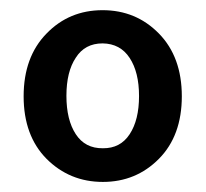

<svg xmlns="http://www.w3.org/2000/svg" viewBox="-20 -738 409 381"><path d="M184.1 -443.8Q218.8 -443.4 237.3 -471.7Q255.9 -500 255.9 -547.4Q255.9 -594.7 237.3 -623Q218.8 -651.4 183.6 -651.9Q148.4 -651.9 130.4 -623.5Q111.8 -595.7 111.8 -547.9Q111.8 -500 130.4 -471.7Q148.9 -443.4 184.1 -443.8ZM72.3 -422.9Q26.9 -468.8 26.9 -546.9Q26.9 -625 72.3 -671.4Q117.2 -717.8 183.6 -717.8Q250 -717.8 295.4 -671.4Q340.8 -625 340.8 -546.9Q340.8 -468.8 295.4 -422.9Q250 -377 184.1 -377Q118.2 -377 72.3 -422.9Z"/></svg>

Font: SourceSansPro-Semibold
Style: Regular
Weight: 600
Designer: Paul D. Hunt
Foundry: Adobe Systems Incorporated
Version: Version 2.020;PS 2.0;hotconv 1.0.86;makeotf.lib2.5.63406